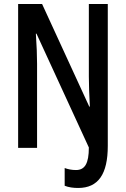

<svg xmlns="http://www.w3.org/2000/svg" viewBox="-20 -734 625 953"><path d="M368 199C468 199 515 130 515 -10V-714H421V-354C421 -314 423 -264 426 -205H423L189 -714H70V0H164V-417C164 -458 162 -509 158 -567H161L421 -2C421 78 401 110 357 110C336 110 317 106 301 100V188C321 196 344 199 368 199Z"/></svg>

Font: Noto Sans Armenian ExtraCondensed Medium
Style: Regular
Weight: 500
Width: 2
Designer: Monotype Design Team
Foundry: Monotype Imaging Inc.
Version: Version 2.008